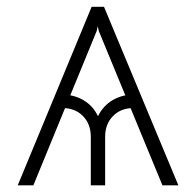

<svg xmlns="http://www.w3.org/2000/svg" viewBox="-20 -556 588 576"><path d="M467.3 0 276.4 -462.9 260.7 -535.6H292L515.1 0ZM252.4 0V-145.5Q252.4 -183.6 229.2 -207.5Q206.1 -231.4 168.5 -231.9V-272Q202.1 -272 230.5 -255.4Q258.8 -238.8 273.9 -207.5Q289.6 -238.8 317.6 -255.4Q345.7 -272 379.4 -272V-231.9Q341.8 -231.4 318.6 -207.5Q295.4 -183.6 295.4 -145.5V0ZM33.2 0 254.9 -535.6H286.6L270 -462.9L80.1 0Z"/></svg>

Font: Inter 20pt ExtraLight
Style: Regular
Weight: 250
Version: Version 4.001;git-66647c0bb